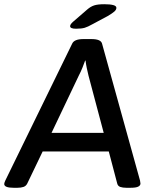

<svg xmlns="http://www.w3.org/2000/svg" viewBox="-31 -887 725 909"><path d="M33 2Q-11 2 -11 -16Q-11 -21 -6 -32L311 -681Q321 -702 364 -702H402Q446 -702 452 -681L632 -32Q634 -23 634 -18Q634 -9 623.5 -3.5Q613 2 587 2H567Q550 2 538.5 -2Q527 -6 524 -18L484 -170H171L98 -18Q92 -6 80 -2Q68 2 52 2ZM342 -529 213 -258H460L388 -529Q384 -545 380 -564Q376 -583 374 -600H372Q367 -586 359.5 -567Q352 -548 342 -529ZM329 -751Q301 -751 301 -763Q301 -772 315 -784L382 -842Q398 -856 415 -861.5Q432 -867 463 -867Q490 -867 505 -863Q520 -859 520 -850Q520 -841 510.5 -832.5Q501 -824 479 -811L406 -772Q385 -760 370 -755.5Q355 -751 329 -751Z"/></svg>

Font: Asap Semi Expanded Semi Expanded Medium
Style: Italic
Weight: 500
Width: 6
Italic angle: -6°
Designer: Pablo Cosgaya
Foundry: Omnibus-Type
Version: Version 3.001; ttfautohint (v1.8.4.7-5d5b)